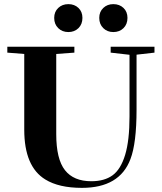

<svg xmlns="http://www.w3.org/2000/svg" viewBox="-20 -887 775 920"><path d="M522.9 -733.4Q494.1 -733.4 474.9 -752.2Q455.6 -771 455.6 -801.3Q455.6 -830.6 474.9 -848.9Q494.1 -867.2 522.9 -867.2Q552.7 -867.2 571.8 -848.9Q590.8 -830.6 590.8 -801.3Q590.8 -771 571.8 -752.2Q552.7 -733.4 522.9 -733.4ZM239.7 -801.3Q239.7 -830.6 259 -848.9Q278.3 -867.2 307.6 -867.2Q336.9 -867.2 356 -848.9Q375 -830.6 375 -801.3Q375 -771 356 -752.2Q336.9 -733.4 307.6 -733.4Q278.3 -733.4 259 -752.2Q239.7 -771 239.7 -801.3ZM372.6 13.2Q262.2 13.2 197.3 -26.9Q96.2 -88.4 96.2 -265.6V-628.4L15.1 -634.8V-663.1H336.4V-634.8L249.5 -628.4V-244.1Q249.5 -124.5 291.3 -71.5Q333 -18.6 417.5 -18.6Q480.5 -18.6 519.5 -47.1Q558.6 -75.7 579.6 -144.8Q600.6 -213.9 600.6 -329.1V-624.5L510.3 -634.8V-663.1H720.2V-634.8L634.3 -625V-361.8Q634.3 -200.7 605 -124.5Q553.2 13.2 372.6 13.2Z"/></svg>

Font: Elstob
Style: Bold
Weight: 700
Designer: Peter S. Baker
Version: Version 1.015